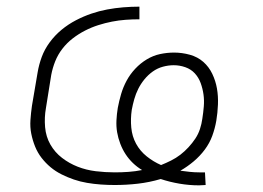

<svg xmlns="http://www.w3.org/2000/svg" viewBox="-20 -548 790 577"><path d="M578 9Q549 9 519.5 4Q490 -1 463 -10Q429 0 394.5 4Q360 8 325 8Q304 8 283 6.5Q262 5 241.5 1.5Q221 -2 202 -8.5Q183 -15 165 -24Q147 -33 132 -45.5Q117 -58 105 -73.5Q93 -89 85.5 -107.5Q78 -126 74 -146Q70 -166 71.5 -187.5Q73 -209 76 -230L93 -330Q97 -354 105.5 -377Q114 -400 129.5 -421Q145 -442 165 -458.5Q185 -475 208 -487Q231 -499 254.5 -507Q278 -515 302 -519.5Q326 -524 350.5 -526Q375 -528 399 -528V-490Q378 -490 357.5 -488.5Q337 -487 316.5 -483Q296 -479 275.5 -472.5Q255 -466 235.5 -456Q216 -446 198.5 -432.5Q181 -419 167.5 -401.5Q154 -384 146 -364Q138 -344 134 -323L118 -223Q113 -195 115.5 -166Q118 -137 131.5 -113.5Q145 -90 166.5 -73.5Q188 -57 213.5 -47Q239 -37 267.5 -33.5Q296 -30 325 -30Q346 -30 366.5 -31.5Q387 -33 407 -37Q392 -46 379.5 -58Q367 -70 357.5 -84.5Q348 -99 341.5 -116Q335 -133 332 -150.5Q329 -168 330 -187Q331 -206 334 -224Q338 -245 344 -265.5Q350 -286 360.5 -305.5Q371 -325 386.5 -341.5Q402 -358 421 -369.5Q440 -381 461 -385.5Q482 -390 503 -390Q527 -390 550.5 -383.5Q574 -377 591 -362Q608 -347 618 -326Q628 -305 632 -282Q636 -259 635 -234Q634 -209 630 -185Q626 -162 618 -140Q610 -118 595.5 -98.5Q581 -79 562 -63Q543 -47 522 -35Q536 -33 550.5 -31.5Q565 -30 579 -30Q584 -30 588 -30Q592 -30 596 -30L598 8Q593 8 588 8.5Q583 9 578 9ZM464 -52Q479 -58 494 -65.5Q509 -73 522 -83Q535 -93 546.5 -105.5Q558 -118 567 -131.5Q576 -145 581 -160.5Q586 -176 588 -191Q591 -210 592.5 -228.5Q594 -247 591.5 -264.5Q589 -282 583 -298.5Q577 -315 565.5 -327.5Q554 -340 537 -346Q520 -352 502 -352Q486 -352 469.5 -347.5Q453 -343 439 -333Q425 -323 414 -309.5Q403 -296 395.5 -281Q388 -266 383.5 -250Q379 -234 376 -218Q372 -191 374.5 -164.5Q377 -138 389 -116Q401 -94 421 -78Q441 -62 464 -52Z"/></svg>

Font: Iosevka Etoile XLtObl
Style: Regular
Weight: 200
Italic angle: -9°
Designer: Belleve Invis
Foundry: Belleve Invis
Version: Version 15.5.2; ttfautohint (v1.8.4)